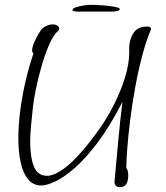

<svg xmlns="http://www.w3.org/2000/svg" viewBox="-20 -767 686 795"><path d="M478 8Q454 8 454 -14Q462 -100 469.5 -182.5Q477 -265 487 -345Q435 -244 384.5 -177Q334 -110 289 -71Q244 -32 208.5 -15.5Q173 1 151 1Q117 1 96 -25Q75 -51 65.5 -95Q56 -139 56 -193Q56 -251 64.5 -314.5Q73 -378 87.5 -438Q102 -498 119 -547Q113 -549 113 -558Q113 -571 121.5 -591Q130 -611 140.5 -628.5Q151 -646 157 -651Q168 -659 178.5 -662.5Q189 -666 198 -666Q210 -666 217.5 -661Q225 -656 225 -649Q225 -644 221 -640Q201 -622 183.5 -582Q166 -542 152 -493Q138 -444 128.5 -397.5Q119 -351 116 -320Q112 -281 108.5 -246Q105 -211 105 -180Q105 -116 120.5 -77.5Q136 -39 175 -39Q207 -39 256.5 -78Q306 -117 378 -214Q419 -269 449.5 -329Q480 -389 497.5 -446Q515 -503 515 -547V-569Q515 -602 532 -629.5Q549 -657 590 -657Q605 -657 605 -647V-645Q585 -598 568.5 -535Q552 -472 539.5 -403.5Q527 -335 519 -270Q511 -205 507 -153Q503 -101 503 -72Q511 -61 511 -43Q511 8 478 8ZM305 -719Q291 -719 285.5 -721Q280 -723 280 -725Q280 -732 293 -736.5Q306 -741 324 -744Q342 -747 357 -747Q376 -747 404 -745Q432 -743 454 -739Q476 -735 476 -729Q476 -724 464.5 -721.5Q453 -719 450 -719Z"/></svg>

Font: Bilbo
Style: Regular
Weight: 400
Designer: Robert E. Leuschke
Foundry: Robert E. Leuschke
Version: Version 1.100